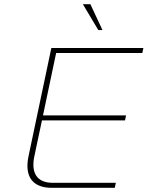

<svg xmlns="http://www.w3.org/2000/svg" viewBox="-20 -900 707 920"><path d="M226 -670 117 -153C96 -55 135 0 228 0H530L535 -24H233C158 -24 127 -70 145 -153L181 -323H579L584 -347H186L249 -646H662L667 -670ZM377 -880 451 -756H471L413 -880Z"/></svg>

Font: LT Wave Mono Thin
Style: Italic
Weight: 100
Designer: Daniel Lyons
Version: Version 2.5 (Glyphs App)